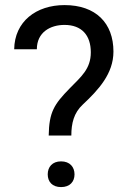

<svg xmlns="http://www.w3.org/2000/svg" viewBox="-20 -741 512 766"><path d="M264.6 -200.2C264.6 -248.5 274.4 -290.5 310.1 -323.7C372.6 -382.3 432.6 -446.8 432.6 -535.2C432.6 -648.9 362.3 -720.7 237.3 -720.7C124.5 -720.7 38.1 -655.3 36.6 -544.4H127C127 -612.3 180.7 -641.6 237.3 -641.6C305.7 -641.6 342.3 -600.6 342.3 -532.2C342.3 -465.8 303.2 -434.6 258.3 -388.7C195.8 -324.7 175.8 -293.9 174.3 -200.2ZM170.4 -45.4C170.4 -16.1 188.5 5.4 223.6 5.4C258.8 5.4 277.3 -16.1 277.3 -45.4C277.3 -74.7 258.8 -97.2 223.6 -97.2C188.5 -97.2 170.4 -74.7 170.4 -45.4Z"/></svg>

Font: Nahid
Style: Regular
Weight: 400
Foundry: DejaVu fonts team - Redesigned by Saber Rastikerdar
Version: Version 0.3.0